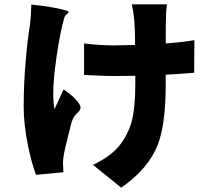

<svg xmlns="http://www.w3.org/2000/svg" viewBox="-20 -803 946 884"><path d="M538 61 408 -44Q485 -80 527 -129Q569 -181 586 -243Q603 -307 603 -417V-454Q571 -453 507 -453Q478 -453 406 -456Q380 -457 367 -458V-603Q439 -594 503 -594Q534 -594 602 -596Q602 -661 598 -713Q594 -752 587 -783H749Q744 -753 744 -713Q743 -694 743 -603Q824 -609 875 -618L874 -468Q830 -464 743 -459V-416Q743 -232 707 -138Q663 -25 538 61ZM146 2Q126 -50 109 -132Q89 -231 89 -310Q89 -420 99 -530Q105 -606 118 -690Q122 -717 124 -776Q124 -780 124 -782Q187 -776 242 -765Q298 -754 296 -747Q294 -742 289 -739Q280 -734 276 -721Q271 -701 265 -679Q245 -587 234 -493Q218 -364 231 -301Q237 -313 252 -346Q266 -378 273 -391Q305 -370 327 -347Q355 -318 350 -303Q347 -291 336 -283Q318 -268 308 -235Q298 -196 282 -130Q278 -111 276 -102Q270 -72 270 -54Q270 -42 272 -10Z"/></svg>

Font: GenSekiGothic TW H
Style: Regular
Weight: 900
Version: Version 1.501;PS 1;hotconv 16.6.51;makeotf.lib2.5.65220